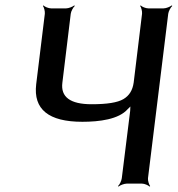

<svg xmlns="http://www.w3.org/2000/svg" viewBox="-20 -680 658 711"><path d="M462 -269 431 -20C430 -11 423 4 417 9L419 11C424 6 440 0 449 0H506C515 0 529 6 534 11L536 9C532 4 527 -11 528 -20L603 -629C604 -638 612 -653 618 -658L616 -660C610 -655 595 -649 586 -649H529C520 -649 505 -655 501 -660L499 -658C503 -653 507 -638 506 -629L475 -374C471 -346 459 -326 437 -313C415 -300 376 -294 319 -294C240 -294 204 -321 211 -374L242 -629C243 -638 251 -653 257 -658L255 -660C249 -655 234 -649 225 -649H169C160 -649 145 -655 141 -660L139 -658C143 -653 147 -638 146 -629L114 -368C103 -275 160 -229 285 -229C348 -229 420 -238 453 -276C458 -281 465 -287 468 -292L464 -294C462 -288 463 -276 462 -269Z"/></svg>

Font: Gamestation Storm Oblique 
Style: Italic
Weight: 400
Designer: Jonas Hecksher
Foundry: Jonas Hecksher, Playtypeª, e-types AS
Version: Version 1.003